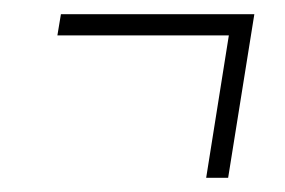

<svg xmlns="http://www.w3.org/2000/svg" viewBox="-20 -428 402 271"><path d="M61 -378 66 -408H339L302 -177H271L303 -378Z"/></svg>

Font: Georama Condensed ExtraLight
Style: Italic
Weight: 200
Width: 3
Italic angle: -9°
Designer: Jean-Baptiste Levee
Foundry: Production Type
Version: Version 1.000